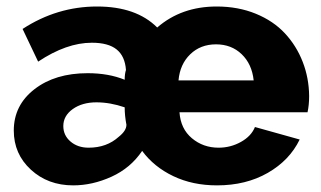

<svg xmlns="http://www.w3.org/2000/svg" viewBox="-20 -555 979 585"><path d="M22 -157.2Q22 -234.4 85 -283.2Q147.9 -332 247.1 -332Q311 -332 359.9 -312Q359.9 -330.1 363.8 -341.8Q360.8 -383.8 335.4 -404.3Q310.1 -424.8 259.8 -424.8Q182.6 -424.8 96.2 -367.2L48.8 -466.8Q153.8 -535.2 275.9 -535.2Q395 -535.2 459 -471.2Q532.7 -535.2 640.1 -535.2Q705.6 -535.2 759.3 -513.2Q813 -491.2 848.1 -453.4Q883.3 -415.5 902.3 -366.5Q921.4 -317.4 921.9 -262.2Q921.9 -234.9 917 -212.9H526.9Q530.3 -162.6 564.7 -133.8Q599.1 -105 646 -105Q682.6 -105 714.1 -122.6Q745.6 -140.1 756.8 -168L893.1 -129.9Q862.3 -66.4 795.9 -28.3Q729.5 9.8 641.1 9.8Q566.9 9.8 508.1 -18.3Q449.2 -46.4 413.1 -95.2Q377.9 -43 319.8 -16.6Q261.7 9.8 203.1 9.8Q126 9.8 74 -38.1Q22 -85.9 22 -157.2ZM752.9 -310.1Q747.6 -359.9 716.3 -389.9Q685.1 -419.9 638.2 -419.9Q590.8 -419.9 559.6 -389.6Q528.3 -359.4 523.9 -310.1ZM341.8 -138.2Q365.2 -156.7 365.2 -174.8Q359.9 -202.6 359.9 -228Q315.4 -243.2 273.9 -243.2Q230.5 -243.2 201.7 -222.7Q172.9 -202.1 172.9 -170.9Q172.9 -142.6 194.8 -123.8Q216.8 -105 250 -105Q305.2 -105 341.8 -138.2Z"/></svg>

Font: Rawline ExtraBold
Style: Regular
Weight: 800
Designer: Matt McInerney, Pablo Impallari, Rodrigo Fuenzalida
Foundry: Matt McInerney, Pablo Impallari, Rodrigo Fuenzalida
Version: Version 4.020;PS 004.020;hotconv 1.0.88;makeotf.lib2.5.64775